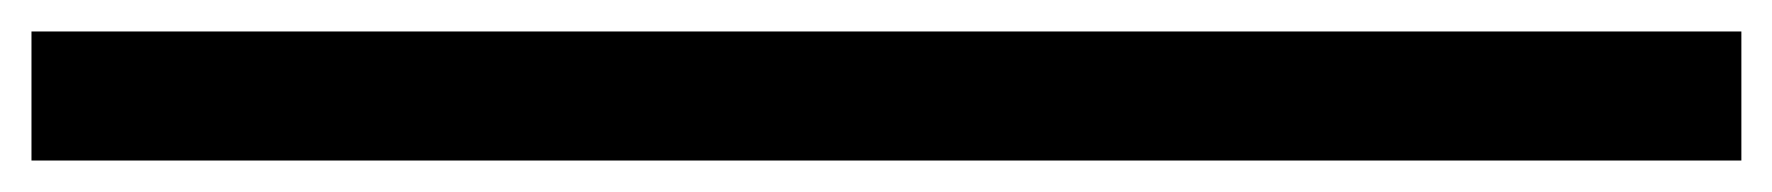

<svg xmlns="http://www.w3.org/2000/svg" viewBox="-24 38 1126 122"><path d="M-4 140V58H1082.5V140Z"/></svg>

Font: Trispace Expanded
Style: Regular
Weight: 400
Width: 7
Designer: Tyler Finck
Foundry: Etcetera Type Company
Version: Version 1.210; ttfautohint (v1.8.3)